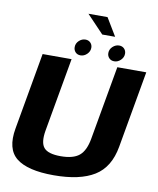

<svg xmlns="http://www.w3.org/2000/svg" viewBox="-101 -1028 916 1110"><g transform="rotate(10 357.5 -473.0)"><path d="M290.5 4Q444 4 529 -48.5Q614 -101 635.5 -224.5L715 -675H545L468.5 -242.5Q456 -170.5 420.5 -141Q385 -111.5 311 -111.5Q237.5 -111.5 212.5 -141Q187.5 -170.5 200 -242.5L276.5 -675H106.5L27 -224.5Q5 -101 71.2 -48.5Q137.5 4 290.5 4ZM323 -705.5Q344 -705.5 360.8 -721.8Q377.5 -738 377.5 -759.5Q377.5 -777 366 -788.8Q354.5 -800.5 336.5 -800.5Q315.5 -800.5 298.8 -784.8Q282 -769 282 -747Q282 -729.5 293.2 -717.5Q304.5 -705.5 323 -705.5ZM521 -705.5Q542 -705.5 558.8 -721.8Q575.5 -738 575.5 -759.5Q575.5 -777 564 -788.8Q552.5 -800.5 534.5 -800.5Q513.5 -800.5 496.5 -784.8Q479.5 -769 479.5 -747Q479.5 -729.5 491 -717.5Q502.5 -705.5 521 -705.5ZM426.5 -846H502L439 -950.5H327Z"/></g></svg>

Font: Anybody UltraCondensed Thin
Style: Bold Italic
Weight: 700
Italic angle: -10°
Version: Version 1.111